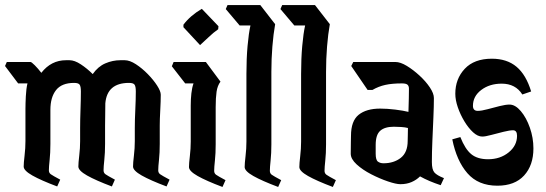

<svg xmlns="http://www.w3.org/2000/svg" viewBox="-37 -740 2167 762"><path d="M190 0Q126 -24 91.5 -43.5Q57 -63 57 -79Q57 -93 60.5 -122.5Q64 -152 64 -180V-308Q64 -328 65.5 -358Q67 -388 72 -409H35L-17 -478L-10 -494H84Q88 -494 101 -481Q114 -468 127 -451Q166 -501 225 -501H239Q259 -501 284 -484.5Q309 -468 331 -446Q352 -476 381 -488.5Q410 -501 441 -501H458Q478 -501 502.5 -485Q527 -469 549.5 -446Q572 -423 586.5 -400.5Q601 -378 601 -364Q601 -339 599 -302Q597 -265 597 -242V-169Q597 -133 594 -105.5Q591 -78 591 -64Q591 -54 598.5 -48.5Q606 -43 636 -27L624 0Q560 -24 525.5 -43.5Q491 -63 491 -79Q491 -93 494.5 -122.5Q498 -152 498 -180V-232Q498 -264 500 -305Q502 -346 502 -377Q502 -397 497 -404Q492 -411 475 -411Q388 -411 381 -330Q381 -307 380.5 -283Q380 -259 380 -242V-169Q380 -133 377 -105.5Q374 -78 374 -64Q374 -54 381.5 -48.5Q389 -43 419 -27L407 0Q343 -24 308.5 -43.5Q274 -63 274 -79Q274 -93 277.5 -122.5Q281 -152 281 -180V-232Q281 -264 282.5 -305Q284 -346 284 -377Q284 -397 279 -404Q274 -411 257 -411Q208 -411 185.5 -382.5Q163 -354 163 -304V-169Q163 -133 160 -105.5Q157 -78 157 -64Q157 -54 164.5 -48.5Q172 -43 202 -27Z M757 -561 691 -632V-642Q718 -678 764 -705L830 -636L829 -624Q809 -610 791.5 -593Q774 -576 757 -561ZM846 2Q782 -22 747.5 -41.5Q713 -61 713 -77Q713 -91 716.5 -120.5Q720 -150 720 -178V-321Q720 -347 722.5 -369.5Q725 -392 731 -409H698L645 -477L652 -494H780L838 -416Q826 -400 822.5 -376Q819 -352 819 -315V-167Q819 -131 816 -103.5Q813 -76 813 -62Q813 -52 820.5 -46.5Q828 -41 858 -25Z M1067 2Q1003 -22 968.5 -41.5Q934 -61 934 -77Q934 -91 937.5 -120.5Q941 -150 941 -178V-447Q941 -507 945.5 -557.5Q950 -608 957 -639H914L859 -704L866 -720H996L1055 -644Q1048 -605 1044 -555.5Q1040 -506 1040 -455V-167Q1040 -131 1037 -103.5Q1034 -76 1034 -62Q1034 -52 1041.5 -46.5Q1049 -41 1079 -25Z M1284 2Q1220 -22 1185.5 -41.5Q1151 -61 1151 -77Q1151 -91 1154.5 -120.5Q1158 -150 1158 -178V-447Q1158 -507 1162.5 -557.5Q1167 -608 1174 -639H1131L1076 -704L1083 -720H1213L1272 -644Q1265 -605 1261 -555.5Q1257 -506 1257 -455V-167Q1257 -131 1254 -103.5Q1251 -76 1251 -62Q1251 -52 1258.5 -46.5Q1266 -41 1296 -25Z M1712 -5Q1688 -13 1668 -21.5Q1648 -30 1630 -40Q1616 -26 1596.5 -17.5Q1577 -9 1552 -9Q1535 -9 1502.5 -20Q1470 -31 1436 -48.5Q1402 -66 1378.5 -87.5Q1355 -109 1355 -130Q1355 -156 1355.5 -176.5Q1356 -197 1356 -201Q1356 -260 1386.5 -284.5Q1417 -309 1472 -309Q1500 -309 1532 -305Q1564 -301 1584 -296Q1585 -324 1585.5 -349.5Q1586 -375 1586 -388Q1586 -399 1580 -404Q1574 -409 1558 -409Q1519 -409 1492 -403Q1465 -397 1441 -383H1422L1357 -478L1365 -494H1532Q1552 -494 1577.5 -478.5Q1603 -463 1628 -440Q1653 -417 1669 -393Q1685 -369 1685 -351Q1685 -318 1683 -273Q1681 -228 1679 -181.5Q1677 -135 1677 -97Q1677 -67 1687 -55.5Q1697 -44 1725 -33ZM1454 -130Q1454 -105 1463 -98.5Q1472 -92 1485 -92Q1526 -92 1553.5 -113.5Q1581 -135 1581 -181Q1581 -190 1581.5 -203Q1582 -216 1582 -232Q1571 -235 1555 -236Q1539 -237 1526 -237Q1490 -237 1472 -221Q1454 -205 1454 -165Z M1937 -3Q1861 -3 1818 -52.5Q1775 -102 1758 -187L1790 -196Q1809 -148 1833.5 -128Q1858 -108 1900 -108Q1948 -108 1981.5 -135Q2015 -162 2015 -201Q2015 -223 1999 -223Q1986 -223 1961.5 -217Q1937 -211 1913 -204.5Q1889 -198 1877 -198Q1859 -198 1840.5 -215Q1822 -232 1806 -258.5Q1790 -285 1780 -314Q1770 -343 1770 -368Q1770 -427 1807.5 -467Q1845 -507 1915 -507Q1975 -507 2013 -475Q2051 -443 2071 -377L2036 -365Q2009 -408 1954 -408Q1906 -408 1873 -383Q1840 -358 1840 -320Q1840 -300 1859 -300Q1874 -300 1898 -306.5Q1922 -313 1946 -319Q1970 -325 1985 -325Q2008 -325 2030 -299Q2052 -273 2066 -233Q2080 -193 2080 -151Q2080 -84 2043 -43.5Q2006 -3 1937 -3Z"/></svg>

Font: Jaini Purva
Style: Regular
Weight: 400
Designer: Maithili Shingre, Girish Dalvi (Devanagari), Taresh Vohra (Latin)
Foundry: Ek Type
Version: Version 2.000; ttfautohint (v1.8.4.7-5d5b)